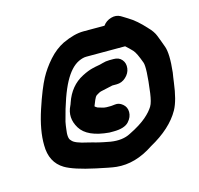

<svg xmlns="http://www.w3.org/2000/svg" viewBox="-101 -795 938 906"><g transform="rotate(-15 367.5 -342.0)"><path d="M546 -537C557 -527 568 -517 578 -506C588 -495 598 -473 610 -440C616 -424 614 -375 603 -293C599 -265 594 -244 586 -231C578 -218 565 -202 545 -185C525 -168 497 -150 460 -132C434 -118 401 -114 363 -120L332 -126C321 -128 309 -131 297 -134C285 -137 273 -141 259 -144C217 -153 192 -163 184 -175C174 -183 172 -202 177 -234C178 -244 180 -255 182 -266C203 -349 225 -409 246 -448C267 -487 291 -514 318 -527C333 -534 345 -537 356 -537ZM477 -656H374C344 -656 310 -647 271 -629C245 -616 220 -597 197 -571C174 -545 156 -519 142 -493C126 -463 107 -417 86 -353C65 -289 55 -233 56 -185C56 -129 77 -88 119 -63C146 -47 194 -31 264 -16C307 -7 339 0 360 2C420 8 481 -9 542 -50C611 -88 661 -133 690 -185C706 -214 717 -257 724 -312C726 -330 729 -345 731 -359C738 -421 736 -462 728 -485C720 -508 712 -528 706 -544C700 -560 689 -576 673 -592C646 -622 620 -645 593 -661C585 -666 578 -670 572 -674L562 -680C549 -687 534 -689 517 -684C500 -679 487 -670 477 -656ZM440 -374H461C478 -374 493 -380 506 -392C519 -404 527 -418 529 -434C531 -450 528 -464 518 -476C508 -488 495 -493 478 -493H457C445 -493 433 -491 423 -488C413 -485 404 -483 397 -482C390 -481 381 -479 369 -476C357 -473 340 -467 319 -456C276 -434 246 -397 229 -347C227 -340 225 -336 224 -334C206 -298 208 -262 230 -226C252 -190 298 -169 369 -163H390C425 -163 450 -171 464 -186C478 -201 484 -217 484 -233C484 -249 478 -262 466 -272C454 -282 442 -286 428 -284C414 -282 407 -282 406 -282H387C379 -282 372 -284 365 -286C358 -288 351 -290 345 -292C338 -296 334 -299 333 -301C342 -325 349 -339 351 -342C353 -345 355 -347 356 -348C359 -350 362 -352 364 -353L375 -359C378 -360 380 -361 381 -361Z"/></g></svg>

Font: AppleStorm
Style: XbdIta
Weight: 800
Foundry: Cannot Into Space Fonts
Version: Version 1.01